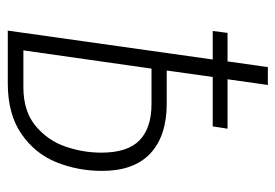

<svg xmlns="http://www.w3.org/2000/svg" viewBox="-130 -594 724 505"><g transform="rotate(90 232.5 -342.0)"><path d="M430 -248Q430 -185 407.5 -128.5Q385 -72 333 -36Q281 0 200 0H61L137 -539H62L67 -578H142L157 -684H204L189 -578H319L313 -539H183L166 -418H253Q338 -418 384 -375Q430 -332 430 -248ZM382 -246Q382 -315 349.5 -346.5Q317 -378 254 -378H161L113 -41H210Q273 -41 311.5 -73Q350 -105 366 -151.5Q382 -198 382 -246Z"/></g></svg>

Font: Fira Sans Extra Condensed ExtraLight
Style: Italic
Weight: 275
Width: 3
Italic angle: -8°
Designer: Carrois Corporate & Edenspiekermann AG
Foundry: Carrois Corporate GbR & Edenspiekermann AG
Version: Version 4.203